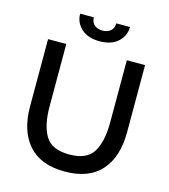

<svg xmlns="http://www.w3.org/2000/svg" viewBox="-129 -992 979 1109"><g transform="rotate(15 360.5 -438.0)"><path d="M71 -298V-700H180V-327Q180 -214 218 -151Q256 -88 361 -88Q466 -88 504 -151Q542 -214 542 -327V-700H651V-298Q651 -151 578 -68.5Q505 14 361 14Q217 14 144 -68.5Q71 -151 71 -298ZM212 -890H294Q294 -861 312.5 -845Q331 -829 361 -829Q391 -829 409.5 -845Q428 -861 428 -890H510Q510 -837 470.5 -801Q431 -765 361 -765Q291 -765 251.5 -801Q212 -837 212 -890Z"/></g></svg>

Font: Cabin Medium
Style: Regular
Weight: 500
Designer: Pablo Impallari
Foundry: Pablo Impallari. http://www.impallari.com Igino Marini. http://www.ikern.com
Version: Version 2.001